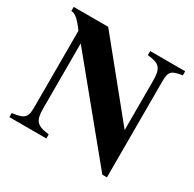

<svg xmlns="http://www.w3.org/2000/svg" viewBox="-152 -837 1027 1017"><g transform="rotate(30 361.0 -329.0)"><path d="M701 -676H487V-651C561 -644 579 -625 579 -545V-246L230 -676H19V-651C39 -651 62 -637 104 -579V-109C104 -48 89 -34 16 -25V0H242V-25C165 -34 148 -54 148 -131V-527L595 18H623V-568C623 -631 636 -641 701 -651Z"/></g></svg>

Font: XITS
Style: Bold
Weight: 700
Designer: MicroPress Inc., with final additions and corrections provided by Coen Hoffman, Elsevier (retired)
Version: Version 1.302